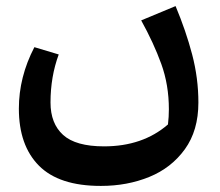

<svg xmlns="http://www.w3.org/2000/svg" viewBox="-20 -352 724 631"><path d="M312 259H311Q174 259 108 192.5Q42 126 42 5Q42 -99 93 -197L173 -173Q146 -100 146 -15Q146 54 187.5 91.5Q229 129 322 129Q449 129 532 57Q535 32 535 7Q535 -73 510 -142Q485 -211 444 -285L557 -332Q591 -251 611.5 -173Q632 -95 632 -15Q632 77 587.5 138.5Q543 200 470.5 229.5Q398 259 312 259Z"/></svg>

Font: FiraGO Medium
Style: Italic
Weight: 500
Italic angle: -8°
Designer: bBox Type GmbH
Foundry: bBox Type GmbH
Version: Version 1.001